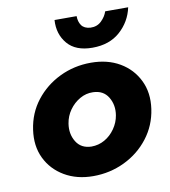

<svg xmlns="http://www.w3.org/2000/svg" viewBox="-78 -745 729 822"><g transform="rotate(-10 286.0 -333.5)"><path d="M42 -230Q32 -161 58 -107Q84 -53 137.5 -21.5Q191 10 262 10Q335 10 398.5 -20.5Q462 -51 504 -105.5Q546 -160 556 -230Q566 -299 539.5 -353.5Q513 -408 460 -439Q407 -470 335 -470Q262 -470 199 -439.5Q136 -409 94 -355Q52 -301 42 -230ZM196 -230Q201 -262 219.5 -288Q238 -314 265 -329.5Q292 -345 322 -344Q367 -343 388 -308.5Q409 -274 402 -230Q397 -199 378.5 -172.5Q360 -146 333.5 -131Q307 -116 276 -116Q231 -117 210 -151.5Q189 -186 196 -230ZM214 -677Q210 -616 245.5 -574Q281 -532 354 -532Q428 -532 474.5 -573.5Q521 -615 534 -676H434Q427 -654 408 -635.5Q389 -617 360 -618Q333 -620 321.5 -636.5Q310 -653 310 -677Z"/></g></svg>

Font: Jost* 700 Bold Italic
Style: Bold Italic
Weight: 700
Italic angle: -10°
Version: Version 3.200; ttfautohint (v0.97) -l 8 -r 50 -G 200 -x 14 -